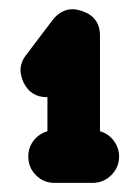

<svg xmlns="http://www.w3.org/2000/svg" viewBox="-20 -861 281 421"><path d="M31.7 -680.2C42 -658.7 59.1 -647.9 83 -647.9H84V-573.2C58.6 -565.9 42 -543.5 42 -518.1C42 -502 47.4 -488.3 58.6 -477.1C69.8 -465.8 83 -460 99.1 -460H183.1C199.2 -460 212.9 -465.8 224.1 -477.1C235.4 -488.3 241.2 -502 241.2 -518.1C241.2 -543.5 223.1 -566.9 199.2 -573.2V-783.2C199.2 -810.1 186 -828.1 159.7 -836.9C151.9 -839.4 144.5 -840.8 138.2 -840.8C121.6 -840.3 107.4 -832.5 95.2 -816.9L37.1 -740.2C28.8 -729.5 24.9 -718.3 24.9 -706.5C25.4 -698.2 27.3 -689.5 31.7 -680.2Z"/></svg>

Font: Nemoy
Style: Bold
Weight: 700
Designer: BSozoo
Foundry: BSozoo
Version: Version 001.000